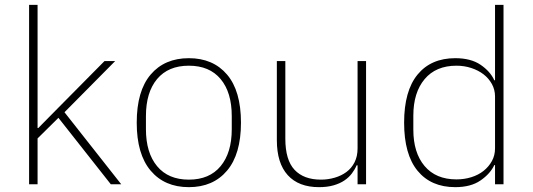

<svg xmlns="http://www.w3.org/2000/svg" viewBox="-20 -760 2197 792"><path d="M100 -740H135V-232H138L218 -313L411 -508H455L246 -297L480 0H437L221 -274L135 -189V0H100Z M759 12Q659 12 601.5 -56Q544 -124 544 -254Q544 -385 601.5 -452.5Q659 -520 759 -520Q859 -520 916.5 -452.5Q974 -385 974 -254Q974 -124 916.5 -56Q859 12 759 12ZM759 -19Q844 -19 890 -74.5Q936 -130 936 -227V-281Q936 -379 890 -434Q844 -489 759 -489Q674 -489 628 -434Q582 -379 582 -281V-227Q582 -130 628 -74.5Q674 -19 759 -19Z M1455 -78H1451Q1444 -61 1431.5 -44.5Q1419 -28 1400.5 -15.5Q1382 -3 1356 4.5Q1330 12 1296 12Q1212 12 1167 -37.5Q1122 -87 1122 -182V-508H1157V-188Q1157 -100 1195 -59.5Q1233 -19 1304 -19Q1333 -19 1360.5 -27Q1388 -35 1409 -50.5Q1430 -66 1442.5 -90.5Q1455 -115 1455 -148V-508H1490V0H1455Z M2022 -79H2019Q2002 -43 1962 -15.5Q1922 12 1858 12Q1758 12 1702.5 -55.5Q1647 -123 1647 -254Q1647 -385 1702.5 -452.5Q1758 -520 1858 -520Q1922 -520 1962 -493Q2002 -466 2019 -429H2022V-740H2057V0H2022ZM1863 -20Q1895 -20 1924 -29Q1953 -38 1974.5 -55Q1996 -72 2009 -95.5Q2022 -119 2022 -148V-362Q2022 -390 2009 -413.5Q1996 -437 1974.5 -453.5Q1953 -470 1924 -479.5Q1895 -489 1863 -489Q1778 -489 1731.5 -433.5Q1685 -378 1685 -283V-225Q1685 -130 1731.5 -75Q1778 -20 1863 -20Z"/></svg>

Font: IBM Plex Sans Hebrew ExtraLight
Style: Regular
Weight: 200
Designer: Mike Abbink, Paul van der Laan, Pieter van Rosmalen, Yanek Iontef
Foundry: Bold Monday
Version: Version 1.2